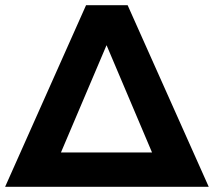

<svg xmlns="http://www.w3.org/2000/svg" viewBox="-29 -720 825 740"><path d="M-9.3 0 302.7 -700H462.9L775.5 0ZM173.5 -56.1 132.5 -132.3H630.3L589.3 -56.1L349.6 -621.5H413.8Z"/></svg>

Font: Montserrat Alternates Thin
Style: Regular
Weight: 100
Designer: Julieta Ulanovsky
Foundry: Julieta Ulanovsky
Version: Version 9.000